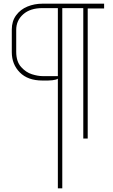

<svg xmlns="http://www.w3.org/2000/svg" viewBox="-20 -752 612 1042"><path d="M294 -325Q286 -319 264 -316.5Q242 -314 210 -315Q131 -315 87.5 -359Q44 -403 44 -469V-592Q44 -637 67.5 -669Q91 -701 129 -716.5Q167 -732 210 -732H545V-706H456V0H432V-708H318V270H294ZM294 -339V-708H210Q144 -708 106 -674.5Q68 -641 68 -590V-471Q68 -418 94.5 -388.5Q121 -359 153.5 -349Q186 -339 210 -339Z"/></svg>

Font: Exo Thin
Style: Regular
Weight: 250
Designer: Natanael Gama
Foundry: Natanael Gama
Version: Version 1.500; ttfautohint (v1.6)